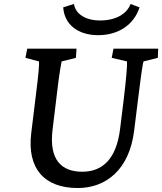

<svg xmlns="http://www.w3.org/2000/svg" viewBox="-20 -935 816 966"><path d="M117 -690 108 -644 176 -626C178 -619 176 -577 160 -452L137 -264C116 -89 201 11 371 11C514 11 631 -82 655 -278L674 -431C691 -570 699 -619 702 -626L774 -644L776 -690H551L542 -644L619 -626C621 -612 615 -537 602 -431L584 -285C565 -132 493 -71 394 -71C289 -71 227 -131 244 -279L265 -452C279 -576 288 -614 290 -626L362 -644L365 -690ZM298 -898C304 -810 374 -758 474 -758C575 -758 654 -810 682 -898L637 -915C618 -864 561 -832 484 -832C411 -832 360 -864 352 -915Z"/></svg>

Font: TPK Tissa Web Medium
Style: Italic
Weight: 500
Italic angle: -7°
Designer: Jacques Le Bailly, Suppakit Chalermlarp | Katatrad Co.,Ltd.
Foundry: Jacques Le Bailly, Cadson Demak Co.,Ltd.
Version: Version 5.000;Glyphs 3.1.2 (3151)